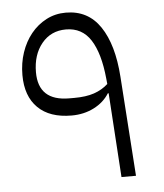

<svg xmlns="http://www.w3.org/2000/svg" viewBox="-47 -656 598 699"><g transform="rotate(-5 251.5 -307.0)"><path d="M349 -308H346Q326 -276 289.5 -257.5Q253 -239 208 -239Q128 -239 85 -281.5Q42 -324 42 -401Q42 -445 55 -483.5Q68 -522 91.5 -551Q115 -580 147.5 -597Q180 -614 219 -614Q300 -614 344.5 -548Q389 -482 397 -364L422 0H369ZM223 -302Q266 -302 295.5 -312Q325 -322 347 -342L345 -362Q336 -455 304.5 -504Q273 -553 214 -553Q159 -553 125.5 -512Q92 -471 92 -407Q92 -302 205 -302Z"/></g></svg>

Font: IBM Plex Sans Arabic Light
Style: Regular
Weight: 300
Designer: Mike Abbink, Paul van der Laan, Pieter van Rosmalen, Wael Morcos, Khajak Apelian
Foundry: Bold Monday
Version: Version 1.2